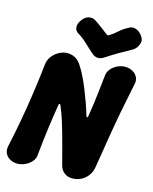

<svg xmlns="http://www.w3.org/2000/svg" viewBox="-153 -1013 892 1117"><g transform="rotate(15 292.5 -454.5)"><path d="M391 15Q363 15 343 -0.5Q323 -16 316 -43Q301 -101 289 -146Q277 -191 267 -226Q257 -261 248.5 -288.5Q240 -316 231.5 -338Q223 -360 215 -380Q214 -385 209.5 -384.5Q205 -384 204 -377Q191 -299 181 -223Q171 -147 163 -66Q162 -43 146 -24.5Q130 -6 107 4.5Q84 15 60 15Q37 15 17.5 4.5Q-2 -6 -11.5 -24.5Q-21 -43 -17 -66Q3 -157 18 -241Q33 -325 45 -408.5Q57 -492 67 -583Q70 -612 87 -634Q104 -656 128.5 -669Q153 -682 177 -682Q202 -682 224 -670.5Q246 -659 264 -630Q277 -610 292 -580.5Q307 -551 322 -514.5Q337 -478 351.5 -438Q366 -398 378 -357Q380 -351 384 -351Q388 -351 389 -359Q396 -402 401.5 -442.5Q407 -483 411.5 -524.5Q416 -566 421 -611Q423 -634 438.5 -652.5Q454 -671 477 -681.5Q500 -692 522 -692Q546 -692 566 -681.5Q586 -671 596 -652.5Q606 -634 601 -611Q582 -520 565.5 -433.5Q549 -347 535 -260.5Q521 -174 506 -82Q499 -40 467 -12.5Q435 15 391 15ZM570 -879Q577 -867 574 -851.5Q571 -836 561 -821.5Q551 -807 536 -799Q492 -775 460.5 -756.5Q429 -738 394 -715Q374 -701 355 -701Q336 -701 320 -715Q291 -740 264 -766Q237 -792 209 -808Q190 -819 188 -839.5Q186 -860 199 -879L200 -881Q219 -910 243.5 -915Q268 -920 287 -906Q310 -891 329 -876Q348 -861 370 -845Q374 -843 376 -842.5Q378 -842 383 -845Q408 -860 429.5 -880Q451 -900 482 -916Q503 -930 528.5 -919.5Q554 -909 569 -881Z"/></g></svg>

Font: Winky Sans
Style: Bold Italic
Weight: 700
Italic angle: -8.97852°
Designer: Simon Atzbach
Foundry: typofactur
Version: Version 1.205